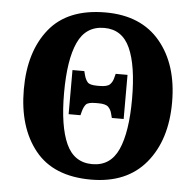

<svg xmlns="http://www.w3.org/2000/svg" viewBox="-52 -778 859 841"><g transform="rotate(5 377.0 -357.5)"><path d="M378 10Q535 10 619 -91Q703 -192 703 -358Q703 -524 619 -624.5Q535 -725 379 -725Q213 -725 132 -625Q51 -525 51 -359Q51 -192 132 -91Q213 10 378 10ZM378 -58Q298 -58 263 -135Q228 -212 228 -358Q228 -504 263 -580.5Q298 -657 379 -657Q458 -657 492.5 -580.5Q527 -504 527 -358Q527 -212 492.5 -135Q458 -58 378 -58ZM256 -267H308L313 -286Q318 -304 327 -315Q336 -326 370 -326H382Q414 -326 425.5 -314.5Q437 -303 441 -286L446 -267H498V-461H446L441 -442Q437 -425 425.5 -413.5Q414 -402 380 -402H370Q337 -402 327.5 -413Q318 -424 313 -442L308 -461H256Z"/></g></svg>

Font: Noto Serif SemiCondensed Extra
Style: Regular
Weight: 800
Width: 4
Designer: Monotype Design Team
Foundry: Monotype Imaging Inc.
Version: Version 1.002